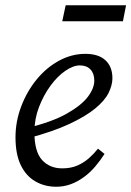

<svg xmlns="http://www.w3.org/2000/svg" viewBox="-20 -698 500 731"><path d="M194 13Q150 13 114.5 -7.5Q79 -28 59 -69.5Q39 -111 39 -175Q39 -236 61 -293.5Q83 -351 120 -396Q157 -441 205 -467Q253 -493 305 -493Q355 -493 381.5 -468.5Q408 -444 408 -400Q408 -374 393.5 -344.5Q379 -315 342.5 -285Q306 -255 244 -226Q182 -197 88 -172L85 -211Q179 -234 234.5 -265.5Q290 -297 314.5 -329.5Q339 -362 339 -391Q339 -418 324.5 -433.5Q310 -449 284 -449Q259 -449 229 -428.5Q199 -408 172.5 -372Q146 -336 128.5 -290.5Q111 -245 111 -195Q111 -121 140 -89Q169 -57 217 -57Q250 -57 275 -68Q300 -79 319.5 -96.5Q339 -114 353 -132L378 -112Q362 -87 342.5 -64Q323 -41 299 -23.5Q275 -6 249 3.5Q223 13 194 13ZM217 -617 230 -678H460L448 -617Z"/></svg>

Font: Source Serif 4 18pt
Style: Italic
Weight: 400
Italic angle: -12°
Designer: Frank Grießhammer
Foundry: Adobe Systems Incorporated
Version: Version 4.004;hotconv 1.0.116;makeotfexe 2.5.65601